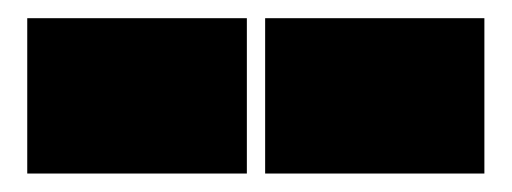

<svg xmlns="http://www.w3.org/2000/svg" viewBox="-20 -910 560 210"><path d="M250 -720.2H9.8V-890.1H250ZM270 -720.2V-890.1H509.8V-720.2Z"/></svg>

Font: Nastup Basic
Style: Regular
Weight: 400
Designer: Maksym Kobuzan
Foundry: Zakznak
Version: Version 1.020;FEAKit 1.0